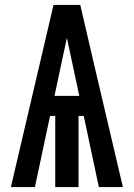

<svg xmlns="http://www.w3.org/2000/svg" viewBox="-20 -755 540 775"><path d="M24 0 196 -735H304L361 -490L476 0H379L318 -287H297V0H203V-287H182L121 0ZM200 -368H300L274 -490Q268 -518 262 -546Q256 -574 250 -602Q244 -574 238 -546Q232 -518 226 -490Z"/></svg>

Font: Iosevka Custom
Style: Bold
Weight: 700
Monospace: yes
Designer: Belleve Invis
Foundry: Belleve Invis
Version: Version 30.3.3; ttfautohint (v1.8.3)